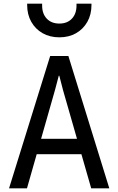

<svg xmlns="http://www.w3.org/2000/svg" viewBox="-20 -1019 640 1039"><path d="M29 0 251.5 -716H350L571.5 0H473.5L321 -531.5L301 -609H298L277.5 -531.5L126 0ZM127 -184.5 153 -268H446L472.5 -184.5ZM127 -992V-999H208V-989Q208 -944.5 233.2 -918Q258.5 -891.5 301.2 -891.5Q344 -891.5 369 -918Q394 -944.5 394 -989V-999H475V-992Q475 -940.5 452.8 -901Q430.5 -861.5 391.5 -839.2Q352.5 -817 301.2 -817Q250 -817 210.8 -839.2Q171.5 -861.5 149.2 -901Q127 -940.5 127 -992Z"/></svg>

Font: Google Sans Code
Style: Regular
Weight: 400
Monospace: yes
Designer: Google Sans Code Authors
Foundry: Google LLC
Version: Version 6.000